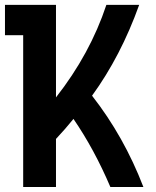

<svg xmlns="http://www.w3.org/2000/svg" viewBox="-20 -752 626 772"><path d="M73.2 0V-610.4H0V-732.4H205.1V-360.4Q342.3 -535.2 407.7 -732.4H539.6Q465.8 -526.4 350.1 -367.2Q478.5 -203.1 556.6 0H423.8Q359.4 -151.4 275.4 -273.9Q242.7 -233.4 205.1 -193.4V0Z"/></svg>

Font: Consola Mono
Style: Bold
Weight: 700
Monospace: yes
Designer: Wojciech Kalinowski "wmk69" (wmk69@o2.pl)
Foundry: Wojciech Kalinowski "wmk69" (wmk69@o2.pl)
Version: Version 2.1.0